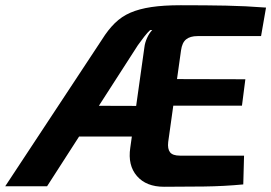

<svg xmlns="http://www.w3.org/2000/svg" viewBox="-70 -712 1037 734"><path d="M621 -692Q719 -692 794 -690.5Q869 -689 947 -683L928 -574H685Q657 -574 641.5 -561.5Q626 -549 622 -519L573 -169Q570 -143 580 -130Q590 -117 618 -117H863L860 -7Q787 0 709 1Q631 2 557 2Q489 2 453.5 -39Q418 -80 428 -147L482 -531Q484 -549 492.5 -567.5Q501 -586 512 -597H504Q494 -588 481.5 -572Q469 -556 457 -539L110 0H-50L320 -561Q343 -598 369 -623.5Q395 -649 428.5 -663.5Q462 -678 508.5 -685Q555 -692 621 -692ZM486 -307 471 -190H142L162 -308ZM476 -410 868 -409 855 -308H460Z"/></svg>

Font: Exo 2
Style: Bold Italic
Weight: 700
Italic angle: -8°
Designer: Natanael Gama
Foundry: Natanael Gama
Version: Version 2.010